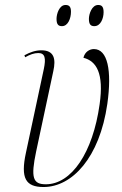

<svg xmlns="http://www.w3.org/2000/svg" viewBox="-20 -741 490 771"><path d="M359 -636C384 -636 396 -667 396 -692C396 -715 388 -721 374 -721C349 -721 337 -685 337 -665C337 -641 346 -636 359 -636ZM229 -636C253 -636 265 -667 265 -694C265 -715 257 -721 243 -721C218 -721 207 -685 207 -665C207 -641 216 -636 229 -636ZM155 10C269 10 380 -107 411 -324C430 -459 412 -544 357 -544C341 -544 321 -534 315 -509C367 -496 398 -447 380 -322C353 -128 267 -1 164 -1C112 -1 103 -27 125 -132L194 -455C205 -504 198 -539 146 -539C123 -539 102 -532 78 -519L81 -511C100 -522 117 -528 134 -528C161 -528 165 -507 156 -464L84 -127C62 -25 83 10 155 10Z"/></svg>

Font: Noto Serif Display ExtraCondensed ExtraLight
Style: Italic
Weight: 200
Width: 2
Italic angle: -12°
Designer: Monotype Design Team
Foundry: Monotype Imaging Inc.
Version: Version 2.009